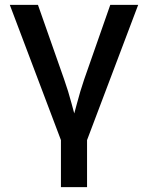

<svg xmlns="http://www.w3.org/2000/svg" viewBox="-20 -559 604 783"><path d="M230.5 17.6 20 -539.1H134.8L241.7 -234.9Q258.8 -186.5 271.7 -137.5Q284.7 -88.4 297.9 -40.5H267.6Q281.2 -88.4 293.9 -137.2Q306.6 -186 323.2 -234.9L429.7 -539.1H543.5L333 17.6ZM228.5 204.1V-3.9H335V204.1Z"/></svg>

Font: Inter 18pt Medium
Style: Regular
Weight: 500
Designer: Rasmus Andersson
Foundry: rsms
Version: Version 4.001;git-66647c0bb